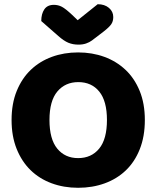

<svg xmlns="http://www.w3.org/2000/svg" viewBox="-20 -874 743 912"><path d="M35 -304Q35 -382 59.5 -442Q84 -502 126.5 -542.5Q169 -583 226.5 -604Q284 -625 351 -625Q418 -625 475.5 -604Q533 -583 576 -542.5Q619 -502 643.5 -442Q668 -382 668 -304Q668 -226 644 -165.5Q620 -105 577.5 -64.5Q535 -24 477 -3Q419 18 351 18Q283 18 225 -3.5Q167 -25 125 -66Q83 -107 59 -167Q35 -227 35 -304ZM215 -304Q215 -213 252 -168Q289 -123 351 -123Q414 -123 451 -168Q488 -213 488 -304Q488 -394 451.5 -439Q415 -484 352 -484Q290 -484 252.5 -439.5Q215 -395 215 -304ZM349 -778 444 -854Q477 -854 497.5 -836.5Q518 -819 518 -793Q518 -773 508.5 -759Q499 -745 472 -724L417 -682Q405 -673 389 -667.5Q373 -662 353 -662Q326 -662 304.5 -671Q283 -680 257 -703L176 -774Q176 -808 190.5 -829.5Q205 -851 236 -851Q256 -851 273.5 -842Q291 -833 323 -803Z"/></svg>

Font: Baloo Tamma
Style: Regular
Weight: 400
Designer: Divya Kowshik and Ek Type
Foundry: Ek Type
Version: Version 1.007;PS 1.000;hotconv 1.0.88;makeotf.lib2.5.647800